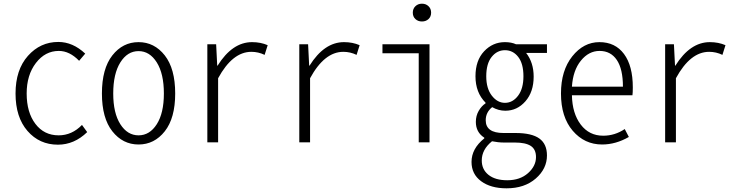

<svg xmlns="http://www.w3.org/2000/svg" viewBox="-20 -774 4013 1044"><path d="M294.9 12.7Q194.3 12.7 129.4 -62Q64.5 -136.7 64.5 -265.6Q64.5 -394.5 131.8 -470.2Q199.2 -545.9 296.9 -545.9Q376 -545.9 443.4 -482.4L410.2 -443.4Q358.4 -497.1 299.8 -497.1Q225.6 -497.1 175.3 -431.6Q125 -366.2 125 -265.6Q125 -163.1 172.4 -100.6Q219.7 -38.1 298.8 -38.1Q371.1 -38.1 425.8 -94.7L454.1 -55.7Q383.8 12.7 294.9 12.7Z M534.2 -265.6Q534.2 -400.4 590.8 -472.7Q647.5 -544.9 733.4 -544.9Q819.3 -544.9 876 -472.7Q932.6 -400.4 932.6 -265.6Q932.6 -131.8 876 -60.1Q819.3 11.7 733.4 11.7Q647.5 11.7 590.8 -60.1Q534.2 -131.8 534.2 -265.6ZM871.1 -265.6Q871.1 -373 832.5 -434.6Q793.9 -496.1 733.4 -496.1Q672.9 -496.1 634.3 -434.6Q595.7 -373 595.7 -265.6Q595.7 -159.2 634.3 -98.6Q672.9 -38.1 733.4 -38.1Q793.9 -38.1 832.5 -98.6Q871.1 -159.2 871.1 -265.6Z M1107.4 0V-533.2H1155.3L1161.1 -417H1163.1Q1243.2 -544.9 1350.6 -544.9Q1397.5 -544.9 1435.5 -528.3L1418.9 -475.6Q1384.8 -492.2 1346.7 -492.2Q1244.1 -492.2 1166 -348.6V0Z M1607.4 0V-533.2H1655.3L1661.1 -417H1663.1Q1743.2 -544.9 1850.6 -544.9Q1897.5 -544.9 1935.5 -528.3L1918.9 -475.6Q1884.8 -492.2 1846.7 -492.2Q1744.1 -492.2 1666 -348.6V0Z M2256.8 0V-484.4H2059.6V-533.2H2315.4V0ZM2310.1 -670.4Q2295.9 -657.2 2274.4 -657.2Q2252.9 -657.2 2238.8 -670.4Q2224.6 -683.6 2224.6 -705.1Q2224.6 -726.6 2238.8 -740.2Q2252.9 -753.9 2274.4 -753.9Q2295.9 -753.9 2310.1 -740.2Q2324.2 -726.6 2324.2 -705.1Q2324.2 -683.6 2310.1 -670.4Z M2734.4 250Q2648.4 250 2596.2 211.4Q2543.9 172.9 2543.9 106.4Q2543.9 34.2 2613.3 -21.5V-25.4Q2567.4 -54.7 2567.4 -111.3Q2567.4 -144.5 2583 -171.4Q2598.6 -198.2 2620.1 -211.9V-215.8Q2565.4 -270.5 2565.4 -359.4Q2565.4 -445.3 2612.3 -495.1Q2659.2 -544.9 2725.6 -544.9Q2760.7 -544.9 2786.1 -533.2H2954.1V-486.3H2840.8Q2881.8 -433.6 2881.8 -357.4Q2881.8 -274.4 2836.9 -223.1Q2792 -171.9 2727.5 -171.9Q2690.4 -171.9 2656.2 -191.4Q2621.1 -163.1 2621.1 -120.1Q2621.1 -50.8 2717.8 -50.8H2783.2Q2871.1 -50.8 2912.6 -21Q2954.1 8.8 2954.1 71.3Q2954.1 143.6 2893.1 196.8Q2832 250 2734.4 250ZM2725.6 -214.8Q2767.6 -214.8 2796.9 -253.4Q2826.2 -292 2826.2 -359.4Q2826.2 -427.7 2797.9 -464.4Q2769.5 -501 2725.6 -501Q2682.6 -501 2653.3 -464.4Q2624 -427.7 2624 -359.4Q2624 -293 2654.3 -253.9Q2684.6 -214.8 2725.6 -214.8ZM2738.3 206.1Q2807.6 206.1 2851.1 167.5Q2894.5 128.9 2894.5 80.1Q2894.5 38.1 2866.2 19.5Q2837.9 1 2779.3 1H2719.7Q2689.5 1 2655.3 -5.9Q2599.6 39.1 2599.6 98.6Q2599.6 147.5 2636.2 176.8Q2672.9 206.1 2738.3 206.1Z M3253.9 11.7Q3158.2 11.7 3094.2 -63Q3030.3 -137.7 3030.3 -265.6Q3030.3 -390.6 3091.8 -467.8Q3153.3 -544.9 3239.3 -544.9Q3325.2 -544.9 3373 -480.5Q3420.9 -416 3420.9 -298.8Q3420.9 -269.5 3418.9 -255.9H3089.8Q3091.8 -157.2 3137.7 -96.7Q3183.6 -36.1 3259.8 -36.1Q3323.2 -36.1 3377 -72.3L3399.4 -29.3Q3328.1 11.7 3253.9 11.7ZM3089.8 -302.7H3367.2Q3367.2 -398.4 3334 -447.8Q3300.8 -497.1 3240.2 -497.1Q3181.6 -497.1 3138.7 -444.3Q3095.7 -391.6 3089.8 -302.7Z M3596.7 0V-533.2H3644.5L3650.4 -417H3652.3Q3732.4 -544.9 3839.8 -544.9Q3886.7 -544.9 3924.8 -528.3L3908.2 -475.6Q3874 -492.2 3835.9 -492.2Q3733.4 -492.2 3655.3 -348.6V0Z"/></svg>

Font: Gen Shin Gothic Monospace Light
Style: Regular
Weight: 300
Designer: [Source Han Sans]
Ryoko NISHIZUKA  (kana & ideographs); Paul D. Hunt (Latin, Greek & Cyrillic); Wenlong ZHANG  (bopomofo
Version: Version 1.002.20150607